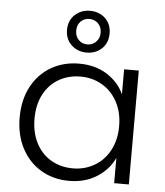

<svg xmlns="http://www.w3.org/2000/svg" viewBox="-56 -860 787 917"><g transform="rotate(5 337.5 -401.0)"><path d="M47.9 -273.9Q47.9 -357.9 81.5 -421.4Q115.2 -484.9 174.6 -519.5Q233.9 -554.2 309.1 -554.2Q387.2 -554.2 443.6 -518.1Q500 -481.9 524.9 -425.8V-545.9H595.2V0H524.9V-121.1Q499 -64.9 442.6 -28.6Q386.2 7.8 308.1 7.8Q233.9 7.8 174.6 -27.1Q115.2 -62 81.5 -126Q47.9 -189.9 47.9 -273.9ZM119.1 -273.9Q119.1 -207 145.5 -156.5Q171.9 -106 218 -79.6Q264.2 -53.2 321.8 -53.2Q377.9 -53.2 424.6 -80.1Q471.2 -106.9 498 -157Q524.9 -207 524.9 -272.9Q524.9 -338.9 498 -388.9Q471.2 -439 424.6 -466.1Q377.9 -493.2 321.8 -493.2Q263.7 -493.2 217.8 -467Q171.9 -440.9 145.5 -391.4Q119.1 -341.8 119.1 -273.9ZM236.8 -710Q236.8 -754.9 266.4 -782.5Q295.9 -810.1 338.9 -810.1Q382.8 -810.1 411.9 -782.5Q440.9 -754.9 440.9 -710Q440.9 -665 411.9 -637.5Q382.8 -609.9 338.9 -609.9Q295.9 -609.9 266.4 -637.5Q236.8 -665 236.8 -710ZM280.8 -710Q280.8 -683.1 297.4 -666Q314 -648.9 338.9 -648.9Q363.8 -648.9 380.9 -666Q397.9 -683.1 397.9 -710Q397.9 -737.8 380.9 -754.4Q363.8 -771 338.9 -771Q314 -771 297.4 -754.4Q280.8 -737.8 280.8 -710Z"/></g></svg>

Font: Poppins Light
Style: Regular
Weight: 300
Designer: Ninad Kale (Devanagari), Jonny Pinhorn (Latin)
Foundry: Indian Type Foundry
Version: 4.004